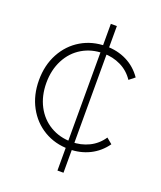

<svg xmlns="http://www.w3.org/2000/svg" viewBox="-152 -800 863 1029"><g transform="rotate(20 279.5 -285.5)"><path d="M41.1 -290Q41.1 -375.6 77.2 -442.2Q113.3 -508.9 176.1 -546.1Q238.9 -583.3 317.8 -583.3Q382.2 -583.3 435 -557.2Q487.8 -531.1 523.3 -480L491.1 -454.4Q462.2 -497.8 416.7 -520Q371.1 -542.2 317.8 -542.2Q250 -542.2 196.7 -510.6Q143.3 -478.9 113.3 -421.1Q83.3 -363.3 83.3 -290Q83.3 -215.6 113.3 -158.3Q143.3 -101.1 196.7 -69.4Q250 -37.8 317.8 -37.8Q371.1 -37.8 416.7 -60Q462.2 -82.2 491.1 -125.6L523.3 -98.9Q487.8 -48.9 435 -22.8Q382.2 3.3 317.8 3.3Q238.9 3.3 176.1 -33.9Q113.3 -71.1 77.2 -137.8Q41.1 -204.4 41.1 -290ZM300 132.2V-704.4H334.4V132.2Z"/></g></svg>

Font: Paperlogy 2 ExtraLight
Style: Regular
Weight: 250
Designer: redesigned by Lee Juim, glyphs from Gmarket Sans & Montserrat
Foundry: PT&
Version: Version 1.001